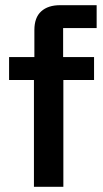

<svg xmlns="http://www.w3.org/2000/svg" viewBox="-20 -720 398 740"><path d="M110.8 0V-411.7H15V-500H112.5V-604.2Q112.5 -652.5 138.8 -676.2Q165 -700 211.7 -700H352.5V-611.7H223.3V-500H342.5V-411.7H224.2V0Z"/></svg>

Font: Funnel Display Light Medium
Style: Regular
Weight: 500
Version: Version 1.000